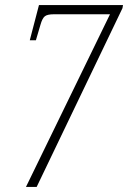

<svg xmlns="http://www.w3.org/2000/svg" viewBox="-20 -734 503 754"><path d="M82 0 412 -678H192Q166 -678 156 -670Q146 -662 139 -637L121 -576H97L133 -714H463L461 -702L124 0Z"/></svg>

Font: Noto Serif ExtraCondensed ExtraLight
Style: Italic
Weight: 200
Width: 2
Italic angle: -12°
Designer: Monotype Design Team
Foundry: Monotype Imaging Inc.
Version: Version 2.014; ttfautohint (v1.8.4.7-5d5b)